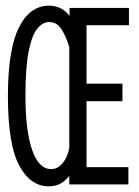

<svg xmlns="http://www.w3.org/2000/svg" viewBox="-20 -652 490 679"><path d="M153 7Q87 7 47.5 -67.5Q8 -142 8 -312Q8 -476 46.5 -554Q85 -632 154 -632Q173 -632 191.5 -624Q210 -616 226 -596V-624H436V-563H286V-356H413V-294H286V-61H434V0H225V-30Q209 -10 191.5 -1.5Q174 7 153 7ZM161 -54Q184 -54 201.5 -75Q219 -96 225 -129V-485Q215 -520 198.5 -547Q182 -574 154 -574Q131 -574 112 -551Q93 -528 81.5 -471Q70 -414 70 -313Q70 -190 93.5 -122Q117 -54 161 -54Z"/></svg>

Font: Inconsolata SemiCondensed
Style: Regular
Weight: 400
Width: 4
Monospace: yes
Designer: Raph Levien, Cyreal, Brenton Simpson
Foundry: Raph Levien, Cyreal, Google
Version: Version 3.000; ttfautohint (v1.8.2.53-6de2)